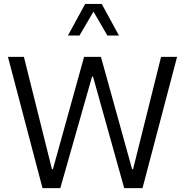

<svg xmlns="http://www.w3.org/2000/svg" viewBox="-20 -969 952 989"><path d="M592.8 -785.9 504.1 -948.7H418.7L329.9 -785.9H389.3L461.5 -909.2L533.1 -785.9ZM665.4 -97.4H660.5L499.9 -676.2H413.2L252.5 -97.4H247.6L103.1 -676.2H20.9L198.9 0H290.7L454.2 -574.5H459.1L619.8 0H714.1L892.2 -676.2H809.7Z"/></svg>

Font: Estedad VF
Style: Regular
Weight: 100
Designer: Amin Abedi
Version: Version 7.3